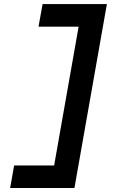

<svg xmlns="http://www.w3.org/2000/svg" viewBox="-20 -818 626 942"><path d="M29.8 104.5 49.3 -6.3H245.6L365.7 -687H168.9L189 -797.9H504.4L345.2 104.5Z"/></svg>

Font: Cascadia Code NF SemiBold
Style: Italic
Weight: 600
Italic angle: -10°
Monospace: yes
Designer: Aaron Bell
Foundry: Saja Typeworks
Version: Version 2404.023; ttfautohint (v1.8.4)